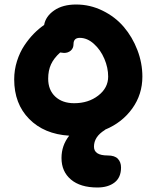

<svg xmlns="http://www.w3.org/2000/svg" viewBox="-20 -667 695 852"><path d="M412.1 165Q336.4 165 294.7 129.6Q252.9 94.2 252.9 34.2Q252.9 -21.5 287.1 -64.9Q175.8 -71.8 109.4 -139.2Q43 -206.5 43 -314.9Q43 -356.4 55.4 -395.8Q67.9 -435.1 88.1 -465.3Q108.4 -495.6 130.6 -518.1Q152.8 -540.5 175.8 -556.2Q182.6 -594.7 220.5 -620.8Q258.3 -647 317.9 -647Q379.9 -647 435.5 -619.6Q491.2 -592.3 529.3 -547.6Q567.4 -502.9 589.6 -445.1Q611.8 -387.2 611.8 -327.1Q611.8 -248 566.9 -185.5Q522 -123 446.8 -91.8L444.8 -89.8Q397 -60.1 397 -16.1Q397 22.9 458 22.9Q489.3 22.9 503.2 37.8Q517.1 52.7 517.1 76.2Q517.1 120.6 488.3 142.8Q459.5 165 412.1 165ZM193.8 -317.9Q193.8 -267.6 225.3 -238.3Q256.8 -209 309.1 -209Q372.1 -209 416 -242.9Q460 -276.9 460 -327.1Q460 -366.7 443.1 -406.2Q426.3 -445.8 396.7 -472.4Q367.2 -499 334 -499Q306.2 -499 306.2 -471.2Q306.2 -453.1 294.2 -442.6Q282.2 -432.1 264.2 -432.1Q258.8 -432.1 247.1 -434.1Q218.8 -408.7 206.3 -381.3Q193.8 -354 193.8 -317.9Z"/></svg>

Font: Shantell Sans Irregular Bouncy
Style: Bold
Weight: 700
Designer: Stephen Nixon, Anya Danilova, Shantell Martin
Foundry: Arrow Type
Version: Version 1.006;[9816181b4]